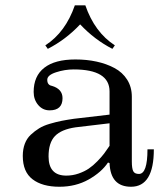

<svg xmlns="http://www.w3.org/2000/svg" viewBox="-20 -692 606 724"><path d="M301.8 -671.9Q336.9 -570.3 413.1 -521L403.8 -507.8Q336.9 -542 282.2 -600.1Q228 -542.5 160.2 -507.8L150.9 -521Q227.1 -570.3 262.2 -671.9ZM163.1 -102.1Q163.1 -29.8 230 -29.8Q253.9 -29.8 276.4 -37.6Q298.8 -45.4 314.9 -56.4Q331.1 -67.4 347.4 -84.2Q363.8 -101.1 373 -113.5Q382.3 -126 393.1 -142.1V-227.1L265.1 -211.9Q211.4 -204.1 187.3 -179Q163.1 -153.8 163.1 -102.1ZM167 -275.9Q141.1 -275.9 124 -296.1Q106.9 -316.4 106.9 -345.2Q106.9 -405.3 147 -436.5Q187 -467.8 264.2 -467.8Q307.1 -467.8 344.2 -459.7Q381.3 -451.7 411.6 -435.5Q441.9 -419.4 459.5 -391.6Q477.1 -363.8 477.1 -327.1V-83Q477.1 -57.6 482.2 -46.9Q487.3 -36.1 503.9 -36.1Q536.1 -36.1 536.1 -128.9H560.1Q560.1 12.2 474.1 12.2Q396.5 12.2 393.1 -77.1L387.2 -79.1Q362.8 -42.5 314.2 -15.1Q265.6 12.2 204.1 12.2Q139.6 12.2 102.8 -15.9Q65.9 -43.9 65.9 -104Q65.9 -129.4 73.5 -149.7Q81.1 -169.9 95.9 -183.8Q110.8 -197.8 127.4 -208Q144 -218.3 168.2 -225.3Q192.4 -232.4 212.2 -236.3Q231.9 -240.2 258.8 -244.1L393.1 -259.8V-347.2Q393.1 -430.2 257.8 -430.2Q224.1 -430.2 191.2 -419.4Q158.2 -408.7 158.2 -391.1Q158.2 -371.1 175.8 -368.2Q215.8 -356.4 215.8 -321.8Q215.8 -275.9 167 -275.9Z"/></svg>

Font: New Heterodox Mono
Style: Book
Weight: 400
Designer: Hao Chi Kiang <hello@hckiang.com>, Alexey Kryukov <alexios@thessalonica.org.ru>
Version: Version 0.0.3